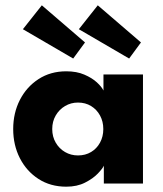

<svg xmlns="http://www.w3.org/2000/svg" viewBox="-20 -691 613 723"><path d="M371 0V-67.1Q366.6 -56.6 348.5 -37.6Q330.4 -18.6 300.2 -3.3Q270.1 12 229.6 12Q170.1 12 125 -17.1Q79.9 -46.2 54.8 -95.4Q29.7 -144.6 29.7 -205Q29.7 -265.4 54.8 -314.6Q79.9 -363.8 125 -393.1Q170.1 -422.5 229.6 -422.5Q268.7 -422.5 297.6 -410Q326.6 -397.6 344.8 -380.8Q363.1 -363.9 369.6 -350.1V-410.5H518.4V0ZM176.7 -205Q176.7 -176.3 189.9 -153.7Q203.1 -131.1 225.1 -118.4Q247.1 -105.7 273.7 -105.7Q301.6 -105.7 323 -118.6Q344.4 -131.4 356.7 -154Q369 -176.6 369 -205Q369 -233.4 356.7 -256Q344.4 -278.6 323 -291.7Q301.6 -304.8 273.7 -304.8Q247.1 -304.8 225.1 -291.8Q203.1 -278.9 189.9 -256.3Q176.7 -233.7 176.7 -205ZM466.3 -470.6 276.9 -581 348.2 -671 510.8 -531.2ZM255.6 -470.6 66.2 -581 137.5 -671 300.1 -531.2Z"/></svg>

Font: League Spartan Extralight
Style: Regular
Weight: 200
Foundry: The League of Moveable Type
Version: Version 2.300; ttfautohint (v1.8.3)